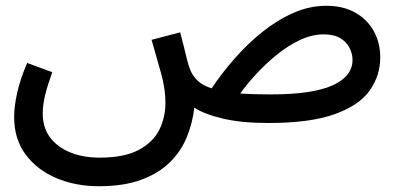

<svg xmlns="http://www.w3.org/2000/svg" viewBox="-20 -413 1380 665"><path d="M322 232Q242 232 175.5 204Q109 176 69 122.5Q29 69 29 -8Q29 -43 39 -89.5Q49 -136 74 -195L161 -163Q145 -119 136.5 -84.5Q128 -50 128 -20Q128 29 153.5 63Q179 97 223.5 115Q268 133 325 133Q410 133 460 106.5Q510 80 531.5 37Q553 -6 553 -58Q553 -105 538 -159Q523 -213 505 -275L604 -301Q619 -244 625.5 -216Q632 -188 638 -173Q647 -150 664.5 -133.5Q682 -117 713 -107Q747 -158 791.5 -209Q836 -260 887.5 -301.5Q939 -343 995.5 -368Q1052 -393 1110 -393Q1168 -393 1210 -369.5Q1252 -346 1274.5 -305.5Q1297 -265 1297 -214Q1297 -151 1260.5 -99.5Q1224 -48 1139 -17.5Q1054 13 910 13Q817 13 753 -2Q689 -17 653 -40Q647 13 627 62Q607 111 568.5 149Q530 187 469.5 209.5Q409 232 322 232ZM1102 -294Q1060 -294 1018 -274Q976 -254 937 -222Q898 -190 866 -155Q834 -120 812 -89Q856 -86 919 -86Q1061 -86 1131 -117Q1201 -148 1201 -206Q1201 -226 1191 -246.5Q1181 -267 1159 -280.5Q1137 -294 1102 -294Z"/></svg>

Font: Noto Sans Arabic Med
Style: Regular
Weight: 500
Designer: Monotype Design Team, Nadine Chahine, Nizar Qandah and Khaled Hosny
Foundry: Monotype Imaging Inc.
Version: Version 2.012; ttfautohint (v1.8.4.7-5d5b)